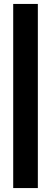

<svg xmlns="http://www.w3.org/2000/svg" viewBox="-20 -839 261 974"><path d="M47 115H172V-819H47Z"/></svg>

Font: Advent Pro Expanded
Style: Bold
Weight: 700
Width: 7
Designer: VivaRado, Andreas Kalpakidis
Foundry: VivaRado, Andreas Kalpakidis
Version: Version 3.000